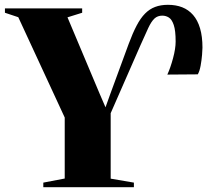

<svg xmlns="http://www.w3.org/2000/svg" viewBox="-40 -778 876 798"><path d="M140 0V-19L229 -36V-289.5L36 -706.5L-19.5 -725V-743H301.5V-725L240.5 -706L373.5 -390L398.5 -332L419.5 -390.5L495 -596Q511.5 -640.5 527.8 -671.5Q544 -702.5 562.8 -721.5Q581.5 -740.5 604.8 -749.2Q628 -758 658 -758Q691 -758 717.2 -747.8Q743.5 -737.5 762.5 -715.8Q781.5 -694 791.5 -660.2Q801.5 -626.5 801.5 -580Q801.5 -572 799.8 -550Q798 -528 793.8 -504.8Q789.5 -481.5 782 -469L655.5 -468Q668.5 -496 679.2 -536Q690 -576 690 -605.5Q690 -651 682.2 -674Q674.5 -697 662 -705Q649.5 -713 634.5 -713Q615 -713 602 -701Q589 -689 576 -661.2Q563 -633.5 542.5 -587L420 -307.5V-35.5L516.5 -19V0Z"/></svg>

Font: Merriweather 144pt Black
Style: Regular
Weight: 900
Version: Version 2.100